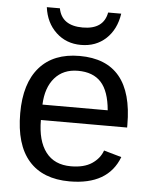

<svg xmlns="http://www.w3.org/2000/svg" viewBox="-53 -781 662 836"><g transform="rotate(5 278.0 -363.5)"><path d="M134.8 -245.6Q134.8 -154.8 172.4 -105.5Q210 -56.2 282.2 -56.2Q339.4 -56.2 373.8 -79.1Q408.2 -102.1 420.4 -137.2L497.6 -115.2Q450.2 9.8 282.2 9.8Q165 9.8 103.8 -60.1Q42.5 -129.9 42.5 -267.6Q42.5 -398.4 103.8 -468.3Q165 -538.1 278.8 -538.1Q511.7 -538.1 511.7 -257.3V-245.6ZM420.9 -313Q413.6 -396.5 378.4 -434.8Q343.3 -473.1 277.3 -473.1Q213.4 -473.1 176 -430.4Q138.7 -387.7 135.7 -313ZM279.8 -586.4Q215.3 -586.4 170.9 -627.9Q126.5 -669.4 117.7 -737.3H174.8Q189 -662.6 280.8 -662.6Q372.1 -662.6 385.7 -737.3H442.9Q432.6 -668 388.9 -627.2Q345.2 -586.4 279.8 -586.4Z"/></g></svg>

Font: Arimo Nerd Font
Style: Regular
Weight: 400
Designer: Steve Matteson
Foundry: Monotype Imaging Inc.
Version: Version 1.33;Nerd Fonts 3.2.1